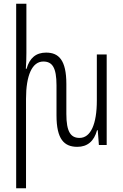

<svg xmlns="http://www.w3.org/2000/svg" viewBox="-20 -780 660 1033"><path d="M501 -487V-239C501 -112 468 -38 408 -38C361 -38 337 -70 337 -167V-328C337 -457 296 -497 228 -497C174 -497 139 -468 123 -410H119C121 -438 122 -467 122 -495V-760H67V233H120V-248C120 -375 153 -449 213 -449C261 -449 284 -417 284 -321V-159C284 -31 325 10 396 10C450 10 486 -20 502 -79H506L512 0H554V-487Z"/></svg>

Font: Noto Sans Armenian ExtraCondensed Light
Style: Regular
Weight: 300
Width: 2
Designer: Monotype Design Team
Foundry: Monotype Imaging Inc.
Version: Version 2.008